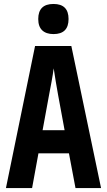

<svg xmlns="http://www.w3.org/2000/svg" viewBox="-20 -949 540 969"><path d="M10 0 157 -717H340L490 0H361L328 -175H174L142 0ZM228 -472 195 -292H306L273 -471Q268 -500 261.5 -537Q255 -574 251 -604Q247 -574 240 -535.5Q233 -497 228 -472ZM250 -777Q213 -777 193 -796Q173 -815 173 -853Q173 -929 250 -929Q326 -929 326 -853Q326 -777 250 -777Z"/></svg>

Font: Noto Sans Mono ExtraCondensed
Style: Bold
Weight: 700
Width: 2
Designer: Monotype Design Team
Foundry: Monotype Imaging Inc.
Version: Version 2.014